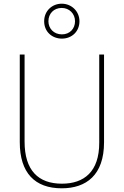

<svg xmlns="http://www.w3.org/2000/svg" viewBox="-20 -1009 669 1039"><path d="M315 -800C368 -800 410 -838 410 -894C410 -948 367 -989 314 -989C262 -989 219 -950 219 -894C219 -836 263 -800 315 -800ZM315 -823C271 -823 242 -855 242 -894C242 -935 271 -966 314 -966C355 -966 386 -935 386 -894C386 -854 358 -823 315 -823ZM543 -239V-714H517V-236C517 -81 436 -15 315 -15C187 -15 113 -87 113 -243V-714H87V-240C87 -73 169 10 314 10C447 10 543 -62 543 -239Z"/></svg>

Font: Noto Sans Sinhala SemiCondensed Thin
Style: Regular
Weight: 100
Width: 4
Designer: Jelle Bosma - Monotype Design Team
Foundry: Monotype Imaging Inc.
Version: Version 2.006